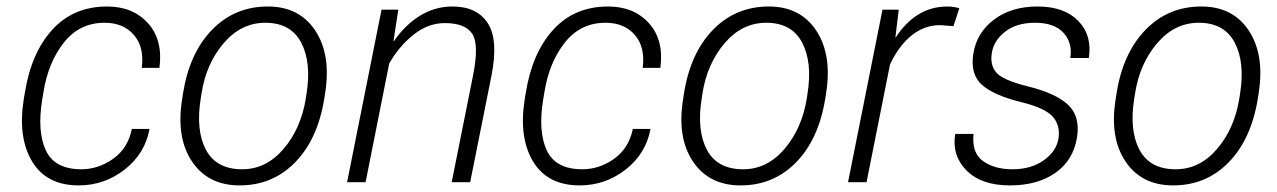

<svg xmlns="http://www.w3.org/2000/svg" viewBox="-20 -558 3910 588"><path d="M229 -39.6Q281.7 -39.6 326.9 -72Q372.1 -104.5 383.8 -163.1H438Q423.8 -86.9 361.6 -38.6Q299.3 9.8 221.2 9.8Q122.6 9.8 78.4 -63.5Q34.2 -136.7 52.7 -253.9L56.2 -274.4Q75.7 -396.5 140.4 -467.3Q205.1 -538.1 308.1 -538.1Q387.2 -538.1 433.3 -486.8Q479.5 -435.5 468.3 -350.1H414.1Q422.4 -413.6 390.1 -450.9Q357.9 -488.3 300.3 -488.3Q223.6 -488.3 175.5 -427.5Q127.4 -366.7 112.8 -274.4L109.4 -253.9Q93.3 -155.3 120.4 -97.4Q147.5 -39.6 229 -39.6Z M540.5 -272Q560.1 -395.5 629.4 -466.8Q698.7 -538.1 800.3 -538.1Q897 -538.1 945.8 -463.9Q994.6 -389.6 975.6 -272L973.1 -255.9Q953.1 -131.8 884 -61Q814.9 9.8 713.9 9.8Q616.7 9.8 567.6 -64Q518.6 -137.7 538.1 -255.9ZM594.7 -255.9Q579.1 -158.7 610.8 -99.1Q642.6 -39.6 721.7 -39.6Q794.9 -39.6 848.1 -101.6Q901.4 -163.6 916.5 -255.9L918.9 -272Q934.1 -367.7 902.1 -428Q870.1 -488.3 792.5 -488.3Q718.3 -488.3 664.8 -425.5Q611.3 -362.8 597.2 -272Z M1185.1 -432.6 1186.5 -432.1Q1220.2 -481.4 1266.1 -509.8Q1312 -538.1 1365.7 -538.1Q1440.4 -538.1 1473.6 -487.3Q1506.8 -436.5 1485.4 -327.6L1419.9 0H1363.3L1428.7 -326.7Q1447.8 -423.3 1425.8 -455.3Q1403.8 -487.3 1342.3 -487.3Q1291 -487.3 1246.3 -451.7Q1201.7 -416 1171.9 -363.3L1099.6 0H1043L1148.4 -528.3H1199.7Z M1763.2 -39.6Q1815.9 -39.6 1861.1 -72Q1906.2 -104.5 1918 -163.1H1972.2Q1958 -86.9 1895.8 -38.6Q1833.5 9.8 1755.4 9.8Q1656.7 9.8 1612.5 -63.5Q1568.4 -136.7 1586.9 -253.9L1590.3 -274.4Q1609.9 -396.5 1674.6 -467.3Q1739.3 -538.1 1842.3 -538.1Q1921.4 -538.1 1967.5 -486.8Q2013.7 -435.5 2002.4 -350.1H1948.2Q1956.5 -413.6 1924.3 -450.9Q1892.1 -488.3 1834.5 -488.3Q1757.8 -488.3 1709.7 -427.5Q1661.6 -366.7 1647 -274.4L1643.6 -253.9Q1627.4 -155.3 1654.5 -97.4Q1681.6 -39.6 1763.2 -39.6Z M2074.7 -272Q2094.2 -395.5 2163.6 -466.8Q2232.9 -538.1 2334.5 -538.1Q2431.2 -538.1 2480 -463.9Q2528.8 -389.6 2509.8 -272L2507.3 -255.9Q2487.3 -131.8 2418.2 -61Q2349.1 9.8 2248 9.8Q2150.9 9.8 2101.8 -64Q2052.7 -137.7 2072.3 -255.9ZM2128.9 -255.9Q2113.3 -158.7 2145 -99.1Q2176.8 -39.6 2255.9 -39.6Q2329.1 -39.6 2382.3 -101.6Q2435.5 -163.6 2450.7 -255.9L2453.1 -272Q2468.3 -367.7 2436.3 -428Q2404.3 -488.3 2326.7 -488.3Q2252.4 -488.3 2199 -425.5Q2145.5 -362.8 2131.3 -272Z M2899.9 -478 2858.9 -481Q2810.5 -481 2771.2 -449Q2731.9 -417 2705.6 -360.4L2633.8 0H2577.1L2682.6 -528.3H2732.4L2722.2 -444.3L2723.6 -443.8Q2752.9 -489.3 2792.5 -513.7Q2832 -538.1 2882.3 -538.1Q2892.1 -538.1 2902.1 -536.4Q2912.1 -534.7 2918 -532.7Z M3221.7 -134.3Q3227.5 -173.3 3204.8 -200Q3182.1 -226.6 3109.9 -244.6Q3023.4 -265.6 2987.1 -298.3Q2950.7 -331.1 2960.9 -394Q2971.2 -458 3024.2 -498Q3077.1 -538.1 3157.7 -538.1Q3239.3 -538.1 3282.2 -493.9Q3325.2 -449.7 3314.5 -380.4H3257.8Q3265.1 -426.3 3237.1 -457.3Q3209 -488.3 3149.9 -488.3Q3092.8 -488.3 3057.9 -460.7Q3022.9 -433.1 3017.6 -396Q3011.2 -357.9 3032 -335Q3052.7 -312 3127.9 -293.5Q3214.4 -272 3251.5 -236.6Q3288.6 -201.2 3278.3 -137.2Q3267.1 -67.4 3212.4 -28.8Q3157.7 9.8 3072.8 9.8Q2985.4 9.8 2939.9 -36.1Q2894.5 -82 2905.3 -147.9H2961.4Q2955.6 -89.4 2990.7 -64.5Q3025.9 -39.6 3080.6 -39.6Q3137.7 -39.6 3176.5 -67.1Q3215.3 -94.7 3221.7 -134.3Z M3399.4 -272Q3418.9 -395.5 3488.3 -466.8Q3557.6 -538.1 3659.2 -538.1Q3755.9 -538.1 3804.7 -463.9Q3853.5 -389.6 3834.5 -272L3832 -255.9Q3812 -131.8 3742.9 -61Q3673.8 9.8 3572.8 9.8Q3475.6 9.8 3426.5 -64Q3377.4 -137.7 3397 -255.9ZM3453.6 -255.9Q3438 -158.7 3469.7 -99.1Q3501.5 -39.6 3580.6 -39.6Q3653.8 -39.6 3707 -101.6Q3760.3 -163.6 3775.4 -255.9L3777.8 -272Q3793 -367.7 3761 -428Q3729 -488.3 3651.4 -488.3Q3577.1 -488.3 3523.7 -425.5Q3470.2 -362.8 3456.1 -272Z"/></svg>

Font: Franko
Style: Light Italic
Weight: 300
Designer: Google
Version: Version 1.200310; 2013